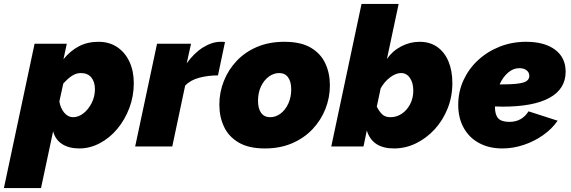

<svg xmlns="http://www.w3.org/2000/svg" viewBox="-82 -750 2925 983"><path d="M95 -526H260L243 -447Q278 -490 322 -513Q366 -536 422 -536Q478 -536 518.5 -508.5Q559 -481 581 -433.5Q603 -386 603 -324Q603 -257 580 -196.5Q557 -136 518 -89.5Q479 -43 428.5 -16.5Q378 10 324 10Q271 10 236 -12.5Q201 -35 190 -78L128 213H-62ZM292 -150Q320 -150 345.5 -170Q371 -190 387.5 -223Q404 -256 404 -293Q404 -331 385.5 -353.5Q367 -376 332 -376Q309 -376 287.5 -362.5Q266 -349 242 -322L222 -231Q227 -197 246.5 -173.5Q266 -150 292 -150Z M722 -526H896L874 -426Q912 -479 958 -507.5Q1004 -536 1048 -536Q1066 -536 1070 -535L1034 -364Q983 -364 938 -352Q893 -340 866 -312L800 0H610Z M1274 10Q1191 10 1139.5 -20.5Q1088 -51 1064.5 -102Q1041 -153 1041 -214Q1041 -277 1064 -335Q1087 -393 1130 -438.5Q1173 -484 1234.5 -510Q1296 -536 1374 -536Q1458 -536 1509 -506Q1560 -476 1583.5 -425.5Q1607 -375 1607 -313Q1607 -250 1584 -192Q1561 -134 1518 -88.5Q1475 -43 1413.5 -16.5Q1352 10 1274 10ZM1301 -150Q1330 -150 1354.5 -168.5Q1379 -187 1394 -219.5Q1409 -252 1409 -292Q1409 -332 1393 -354Q1377 -376 1347 -376Q1319 -376 1294 -357.5Q1269 -339 1254 -307Q1239 -275 1239 -234Q1239 -194 1255 -172Q1271 -150 1301 -150Z M1935 10Q1824 10 1796 -82L1779 0H1614L1769 -730H1959L1899 -448Q1927 -489 1972 -512.5Q2017 -536 2066 -536Q2120 -536 2157.5 -509Q2195 -482 2214.5 -434.5Q2234 -387 2234 -325Q2234 -255 2209.5 -194Q2185 -133 2143 -87.5Q2101 -42 2047.5 -16Q1994 10 1935 10ZM1917 -150Q1949 -150 1975.5 -168Q2002 -186 2018 -217Q2034 -248 2034 -287Q2034 -325 2017 -350.5Q2000 -376 1971 -376Q1945 -376 1916 -354.5Q1887 -333 1867 -298L1847 -204Q1861 -177 1876 -163.5Q1891 -150 1917 -150Z M2490 10Q2422 10 2371 -17.5Q2320 -45 2292 -95.5Q2264 -146 2264 -213Q2264 -281 2291 -339.5Q2318 -398 2365.5 -442Q2413 -486 2476 -511Q2539 -536 2611 -536Q2706 -536 2760 -495.5Q2814 -455 2814 -383Q2814 -295 2732 -249.5Q2650 -204 2491 -204Q2472 -204 2452 -205V-203Q2452 -162 2469 -144Q2486 -126 2526 -126Q2590 -126 2624 -180L2773 -132Q2744 -90 2698.5 -58Q2653 -26 2599 -8Q2545 10 2490 10ZM2577 -401Q2546 -401 2519.5 -378.5Q2493 -356 2476 -318Q2483 -318 2490 -318Q2567 -318 2597.5 -327.5Q2628 -337 2628 -362Q2628 -379 2614 -390Q2600 -401 2577 -401Z"/></svg>

Font: Raleway Black
Style: Italic
Weight: 900
Italic angle: -12°
Designer: Matt McInerney, Pablo Impallari, Rodrigo Fuenzalida
Foundry: Matt McInerney, Pablo Impallari, Rodrigo Fuenzalida
Version: Version 4.101;RELEASE